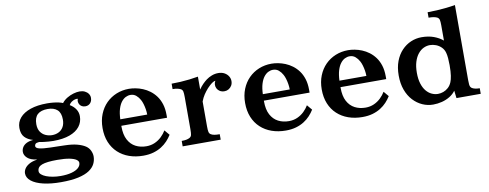

<svg xmlns="http://www.w3.org/2000/svg" viewBox="-71 -1144 4151 1629"><g transform="rotate(-10 2004.5 -330.0)"><path d="M631.8 -610.8Q656.7 -610.8 676 -601.6Q695.3 -592.3 706.5 -576.4Q717.8 -560.5 717.8 -541Q717.8 -512.7 701.4 -495.4Q685.1 -478 659.2 -478Q641.1 -478 628.7 -485.4Q616.2 -492.7 609.6 -504.4Q603 -516.1 602.3 -528.8Q601.6 -541.5 606.9 -551.8Q596.7 -555.2 581.1 -550.8Q565.4 -546.4 551.3 -536.4Q537.1 -526.4 529.8 -511.2Q562.5 -491.7 580.3 -464.4Q598.1 -437 598.1 -403.8Q598.1 -353.5 568.8 -315.7Q539.6 -277.8 482.2 -256.8Q424.8 -235.8 340.8 -235.8Q322.3 -235.8 299.3 -237.5Q276.4 -239.3 255.4 -241.9Q234.4 -244.6 220.2 -248Q195.3 -246.1 187.7 -238.3Q180.2 -230.5 180.2 -219.2Q180.2 -201.7 212.4 -194.1Q244.6 -186.5 306.2 -185.1Q336.9 -184.6 367.7 -183.8Q398.4 -183.1 429.2 -182.1Q492.2 -180.7 534.7 -169.4Q577.1 -158.2 605 -140.1Q629.9 -123.5 641.8 -97.9Q653.8 -72.3 653.8 -47.9Q653.8 -14.2 638.9 16.1Q624 46.4 589.1 69.8Q554.2 93.3 494.4 106.7Q434.6 120.1 344.2 120.1Q256.8 120.1 191.7 104.5Q126.5 88.9 90.8 60.3Q55.2 31.7 55.2 -5.9Q55.2 -26.9 67.9 -46.6Q80.6 -66.4 106.7 -81.5Q132.8 -96.7 172.9 -103V-106Q122.1 -111.8 95.5 -135.5Q68.8 -159.2 68.8 -189Q68.8 -209.5 79.6 -227.8Q90.3 -246.1 113.5 -258.5Q136.7 -271 172.9 -273.9Q127 -286.6 101.1 -314.5Q75.2 -342.3 75.2 -394Q75.2 -443.8 107.2 -481Q139.2 -518.1 198.7 -538.6Q258.3 -559.1 341.8 -559.1Q369.6 -559.1 395.8 -556.4Q421.9 -553.7 443.4 -548.8Q464.8 -543.9 477.1 -538.1Q495.6 -562 522.7 -578.1Q549.8 -594.2 578.6 -602.5Q607.4 -610.8 631.8 -610.8ZM338.9 -511.2Q281.2 -511.2 251.7 -484.4Q222.2 -457.5 222.2 -400.9Q222.2 -360.8 239 -335.4Q255.9 -310.1 282.7 -298.1Q309.6 -286.1 338.9 -286.1Q370.1 -286.1 395.5 -298.6Q420.9 -311 436 -336.7Q451.2 -362.3 451.2 -400.9Q451.2 -458 421.9 -484.6Q392.6 -511.2 338.9 -511.2ZM344.2 -71.8Q252.9 -71.8 212.4 -56.6Q171.9 -41.5 171.9 -3.9Q171.9 11.2 186.8 24.4Q201.7 37.6 226.8 47.4Q252 57.1 283.9 62.5Q315.9 67.9 350.1 67.9Q405.8 67.9 444.8 57.1Q483.9 46.4 504.4 27.6Q524.9 8.8 524.9 -15.1Q524.9 -30.3 506.8 -43Q488.8 -55.7 449 -63.7Q409.2 -71.8 344.2 -71.8Z M1047.4 -560.1Q1073.7 -560.1 1104.2 -554.4Q1134.8 -548.8 1165.8 -536.1Q1196.8 -523.4 1225.1 -502.4Q1253.4 -481.4 1275.9 -451.2Q1298.3 -420.9 1311.3 -380.1Q1324.2 -339.4 1324.2 -286.1V-262.2H930.2V-255.9Q930.2 -185.5 953.9 -141.1Q977.5 -96.7 1018.3 -75.4Q1059.1 -54.2 1110.4 -54.2Q1150.4 -54.2 1183.6 -69.1Q1216.8 -84 1241.9 -108.4Q1267.1 -132.8 1283.2 -160.2L1320.3 -116.2Q1303.7 -89.4 1281 -64.9Q1258.3 -40.5 1228 -21.5Q1197.8 -2.4 1158.9 8.8Q1120.1 20 1071.3 20Q1005.4 20 950.2 0.5Q895 -19 854.5 -56.6Q814 -94.2 792 -147.9Q770 -201.7 770 -270Q770 -335.9 791.5 -389.4Q813 -442.9 850.8 -481Q888.7 -519 939.2 -539.6Q989.7 -560.1 1047.4 -560.1ZM1051.3 -506.8Q1030.3 -506.8 1009.8 -496.6Q989.3 -486.3 972.2 -464.1Q955.1 -441.9 944.1 -405.8Q933.1 -369.6 931.2 -317.9H1163.1Q1163.1 -340.3 1159.2 -364.5Q1155.3 -388.7 1148.7 -410.6Q1142.1 -432.6 1133.3 -448.2Q1120.6 -472.2 1100.3 -489.5Q1080.1 -506.8 1051.3 -506.8Z M1642.6 -449.2Q1659.7 -474.6 1678 -492.9Q1696.3 -511.2 1713.4 -523.9Q1734.4 -539.6 1761.2 -549.8Q1788.1 -560.1 1817.4 -560.1Q1847.7 -560.1 1869.9 -547.9Q1892.1 -535.6 1904.3 -516.1Q1916.5 -496.6 1916.5 -474.1Q1916.5 -452.1 1906.5 -435.3Q1896.5 -418.5 1880.1 -408.7Q1863.8 -398.9 1845.2 -398.9Q1820.8 -398.9 1804.4 -408.9Q1788.1 -418.9 1780 -434.6Q1772 -450.2 1772.5 -467.5Q1772.9 -484.9 1782.2 -500Q1772 -499.5 1758.5 -491Q1745.1 -482.4 1732.4 -470.9Q1719.7 -459.5 1710.4 -449.2Q1690.4 -426.8 1673.8 -401.9Q1657.2 -377 1645.5 -345.2V-130.9Q1645.5 -97.2 1649.2 -82.3Q1652.8 -67.4 1665.5 -60.1Q1676.8 -53.2 1694.3 -50Q1711.9 -46.9 1740.2 -46.9V0H1412.6V-46.9Q1437 -46.9 1453.6 -50.3Q1470.2 -53.7 1481.4 -60.1Q1495.1 -67.4 1498.8 -82.3Q1502.4 -97.2 1502.4 -130.9V-409.2Q1502.4 -442.9 1498.8 -457.8Q1495.1 -472.7 1481.4 -480Q1470.2 -485.8 1453.6 -489.5Q1437 -493.2 1412.6 -493.2V-540Q1448.7 -540 1488.5 -542.2Q1528.3 -544.4 1567.9 -549.1Q1607.4 -553.7 1642.6 -560.1Z M2275.4 -560.1Q2301.8 -560.1 2332.3 -554.4Q2362.8 -548.8 2393.8 -536.1Q2424.8 -523.4 2453.1 -502.4Q2481.4 -481.4 2503.9 -451.2Q2526.4 -420.9 2539.3 -380.1Q2552.2 -339.4 2552.2 -286.1V-262.2H2158.2V-255.9Q2158.2 -185.5 2181.9 -141.1Q2205.6 -96.7 2246.3 -75.4Q2287.1 -54.2 2338.4 -54.2Q2378.4 -54.2 2411.6 -69.1Q2444.8 -84 2470 -108.4Q2495.1 -132.8 2511.2 -160.2L2548.3 -116.2Q2531.7 -89.4 2509 -64.9Q2486.3 -40.5 2456.1 -21.5Q2425.8 -2.4 2387 8.8Q2348.1 20 2299.3 20Q2233.4 20 2178.2 0.5Q2123 -19 2082.5 -56.6Q2042 -94.2 2020 -147.9Q1998 -201.7 1998 -270Q1998 -335.9 2019.5 -389.4Q2041 -442.9 2078.9 -481Q2116.7 -519 2167.2 -539.6Q2217.8 -560.1 2275.4 -560.1ZM2279.3 -506.8Q2258.3 -506.8 2237.8 -496.6Q2217.3 -486.3 2200.2 -464.1Q2183.1 -441.9 2172.1 -405.8Q2161.1 -369.6 2159.2 -317.9H2391.1Q2391.1 -340.3 2387.2 -364.5Q2383.3 -388.7 2376.7 -410.6Q2370.1 -432.6 2361.3 -448.2Q2348.6 -472.2 2328.4 -489.5Q2308.1 -506.8 2279.3 -506.8Z M2935.5 -560.1Q2961.9 -560.1 2992.4 -554.4Q3022.9 -548.8 3054 -536.1Q3085 -523.4 3113.3 -502.4Q3141.6 -481.4 3164.1 -451.2Q3186.5 -420.9 3199.5 -380.1Q3212.4 -339.4 3212.4 -286.1V-262.2H2818.4V-255.9Q2818.4 -185.5 2842 -141.1Q2865.7 -96.7 2906.5 -75.4Q2947.3 -54.2 2998.5 -54.2Q3038.6 -54.2 3071.8 -69.1Q3105 -84 3130.1 -108.4Q3155.3 -132.8 3171.4 -160.2L3208.5 -116.2Q3191.9 -89.4 3169.2 -64.9Q3146.5 -40.5 3116.2 -21.5Q3085.9 -2.4 3047.1 8.8Q3008.3 20 2959.5 20Q2893.6 20 2838.4 0.5Q2783.2 -19 2742.7 -56.6Q2702.1 -94.2 2680.2 -147.9Q2658.2 -201.7 2658.2 -270Q2658.2 -335.9 2679.7 -389.4Q2701.2 -442.9 2739 -481Q2776.9 -519 2827.4 -539.6Q2877.9 -560.1 2935.5 -560.1ZM2939.5 -506.8Q2918.5 -506.8 2897.9 -496.6Q2877.4 -486.3 2860.4 -464.1Q2843.3 -441.9 2832.3 -405.8Q2821.3 -369.6 2819.3 -317.9H3051.3Q3051.3 -340.3 3047.4 -364.5Q3043.5 -388.7 3036.9 -410.6Q3030.3 -432.6 3021.5 -448.2Q3008.8 -472.2 2988.5 -489.5Q2968.3 -506.8 2939.5 -506.8Z M3895.5 -132.8Q3895.5 -109.9 3897 -95.9Q3898.4 -82 3903.1 -74Q3907.7 -65.9 3916.5 -61Q3928.7 -54.2 3944.8 -51Q3960.9 -47.9 3980.5 -47.9V0H3771.5L3763.7 -64.9Q3743.7 -37.1 3712.4 -18.1Q3681.2 1 3643.8 10.5Q3606.4 20 3568.4 20Q3520 20 3475.8 0.2Q3431.6 -19.5 3396.7 -57.1Q3361.8 -94.7 3341.8 -149.2Q3321.8 -203.6 3321.8 -272.9Q3321.8 -342.3 3342 -395.8Q3362.3 -449.2 3397.2 -485.8Q3432.1 -522.5 3476.3 -541.3Q3520.5 -560.1 3568.4 -560.1Q3627.9 -560.1 3673.3 -543.2Q3718.8 -526.4 3751.5 -499V-629.9Q3751.5 -663.1 3747.8 -677.7Q3744.1 -692.4 3730.5 -700.2Q3719.2 -706.1 3701.7 -709.5Q3684.1 -712.9 3656.7 -712.9V-759.8Q3695.3 -759.8 3737.1 -762.2Q3778.8 -764.6 3819.6 -769Q3860.4 -773.4 3895.5 -779.8ZM3626.5 -481.9Q3598.1 -481.9 3571.5 -469Q3544.9 -456.1 3523.7 -429.7Q3502.4 -403.3 3490 -363.3Q3477.5 -323.2 3477.5 -269Q3477.5 -214.8 3490 -175.5Q3502.4 -136.2 3523.4 -111.1Q3544.4 -85.9 3570.6 -74Q3596.7 -62 3623.5 -62Q3647 -62 3670.2 -70.3Q3693.4 -78.6 3712.9 -96.2Q3732.4 -113.8 3743.7 -141.1Q3752 -160.6 3757.3 -194.8Q3762.7 -229 3762.7 -285.2Q3762.7 -315.4 3760.3 -345Q3757.8 -374.5 3752.4 -393.1Q3744.6 -422.4 3724.6 -442.1Q3704.6 -461.9 3678.7 -471.9Q3652.8 -481.9 3626.5 -481.9Z"/></g></svg>

Font: BIZ UDPMincho
Style: Bold
Weight: 700
Designer: TypeBank Co., Ltd.
Foundry: Morisawa Inc.
Version: Version 1.06